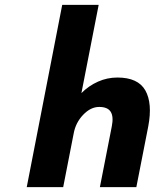

<svg xmlns="http://www.w3.org/2000/svg" viewBox="-20 -770 637 790"><path d="M236 -750H386L315 -387Q345 -417 383 -434Q421 -451 463 -451Q548 -451 578 -398Q608 -345 590 -250L541 0H391L440 -250Q448 -290 435.5 -310Q423 -330 388 -330Q353 -330 322 -297.5Q291 -265 283 -220L240 0H90Z"/></svg>

Font: Teachers[wght] Italic
Style: Regular
Weight: 400
Designer: Alfredo Marco Pradil & Chank Diesel
Version: Version 1.000;Glyphs 3.1.2 (3151)